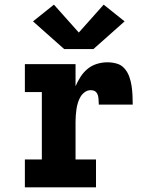

<svg xmlns="http://www.w3.org/2000/svg" viewBox="-20 -806 640 826"><path d="M87 0V-120H160V-410H87V-530H305V-435Q314 -456 326.5 -475.5Q339 -495 356.5 -509.5Q374 -524 396.5 -531Q419 -538 442 -538Q462 -538 482 -532.5Q502 -527 515.5 -511.5Q529 -496 536 -476.5Q543 -457 546 -437Q549 -417 550 -396.5Q551 -376 551 -356H405Q405 -363 404.5 -369.5Q404 -376 403.5 -383Q403 -390 401 -396.5Q399 -403 394.5 -408.5Q390 -414 383.5 -416Q377 -418 370 -418Q356 -418 344.5 -409.5Q333 -401 326 -389Q319 -377 315 -363.5Q311 -350 309 -336.5Q307 -323 306 -309Q305 -295 305 -281V-120H393V0ZM256 -595 122 -714 212 -786 319 -666 426 -786 516 -714 382 -595Z"/></svg>

Font: Iosevka Slab Heavy Extended
Style: Regular
Weight: 900
Width: 7
Monospace: yes
Designer: Belleve Invis
Foundry: Belleve Invis
Version: Version 11.1.0; ttfautohint (v1.8.3)